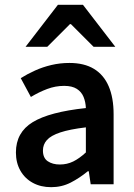

<svg xmlns="http://www.w3.org/2000/svg" viewBox="-20 -764 556 796"><path d="M192 12Q149 12 116 -6Q83 -24 64.5 -56.5Q46 -89 46 -132Q46 -215 115.5 -257.5Q185 -300 336 -316Q335 -341 326.5 -362Q318 -383 298.5 -395.5Q279 -408 246 -408Q210 -408 175.5 -395Q141 -382 108 -362L66 -440Q93 -457 125 -471.5Q157 -486 193 -494.5Q229 -503 268 -503Q329 -503 369.5 -478.5Q410 -454 430.5 -406.5Q451 -359 451 -290V0H356L348 -54H344Q310 -26 273 -7Q236 12 192 12ZM228 -82Q258 -82 283.5 -94.5Q309 -107 336 -132V-236Q269 -228 230 -215Q191 -202 174.5 -183.5Q158 -165 158 -140Q158 -109 178 -95.5Q198 -82 228 -82ZM86 -570 220 -744H324L458 -570H368L274 -664H270L176 -570Z"/></svg>

Font: Source Sans 3 ExtraLight SemiBold
Style: Regular
Weight: 600
Version: Version 3.052;hotconv 1.1.0;makeotfexe 2.6.0